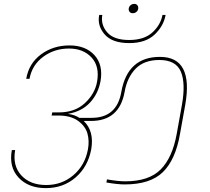

<svg xmlns="http://www.w3.org/2000/svg" viewBox="-20 -983 1082 989"><path d="M41 -210H58Q44 -130 89.5 -80Q135 -30 218 -30Q299 -30 358.5 -81Q418 -132 433 -214Q441 -257 430.5 -295Q420 -333 382 -360.5Q344 -388 280 -388H246L249 -404H283Q366 -404 417.5 -452Q469 -500 480 -562Q494 -641 451.5 -687Q409 -733 335 -733Q260 -733 202.5 -690.5Q145 -648 132 -577H115Q129 -657 191.5 -703Q254 -749 338 -749Q421 -749 466.5 -699Q512 -649 498 -566Q486 -500 443.5 -454.5Q401 -409 332 -397V-396Q364 -392 389 -376H452Q582 -376 605 -510Q637 -690 804 -690Q978 -690 934 -442L907 -292Q884 -160 819 -96.5Q754 -33 622 -33Q585 -33 528 -43L531 -59Q589 -49 625 -49Q747 -49 807.5 -110Q868 -171 890 -292L917 -442Q937 -554 911.5 -614Q886 -674 801 -674Q722 -674 678.5 -629Q635 -584 622 -510Q595 -360 449 -360H411Q466 -308 450 -214Q433 -124 369.5 -69Q306 -14 216 -14Q126 -14 75.5 -68.5Q25 -123 41 -210ZM646 -761Q558 -761 519 -806Q480 -851 491 -906H507Q498 -856 532 -816.5Q566 -777 645 -777Q722 -777 764.5 -815.5Q807 -854 817 -906H833Q823 -849 776.5 -805Q730 -761 646 -761ZM643 -939Q645 -950 653 -956.5Q661 -963 672 -963Q682 -963 687.5 -956Q693 -949 692 -939Q691 -929 683 -922Q675 -915 664 -915Q653 -915 647.5 -922Q642 -929 643 -939Z"/></svg>

Font: Poppins Thin
Style: Italic
Weight: 250
Italic angle: -10°
Designer: Ninad Kale (Devanagari), Jonny Pinhorn (Latin)
Foundry: Indian Type Foundry
Version: Version 3.200;PS 1.000;hotconv 16.6.54;makeotf.lib2.5.65590